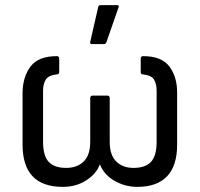

<svg xmlns="http://www.w3.org/2000/svg" viewBox="-20 -718 780 749"><path d="M225 11Q68 11 68 -154V-357Q69 -419 99.5 -459Q130 -499 202 -499Q211 -499 211 -489V-437Q211 -428 202 -428Q168 -424 158 -406.5Q148 -389 148 -365V-165Q148 -110 170 -86.5Q192 -63 238 -63Q281 -63 306.5 -88Q332 -113 332 -165V-335Q332 -345 341 -345H399Q408 -345 408 -335V-165Q408 -113 433.5 -88Q459 -63 501 -63Q547 -63 569 -86.5Q591 -110 591 -165V-365Q591 -389 581.5 -406.5Q572 -424 537 -428Q529 -428 529 -437V-489Q529 -499 538 -499Q610 -499 640.5 -459Q671 -419 671 -357V-154Q671 -71 631.5 -30Q592 11 516 11Q468 11 427 -12.5Q386 -36 370 -76H369Q356 -40 316.5 -14.5Q277 11 225 11ZM339 -546Q330 -546 332 -555L363 -690Q364 -698 374 -698H436Q447 -698 442 -688L395 -553Q392 -546 385 -546Z"/></svg>

Font: Sofia Sans Semi Condensed
Style: Regular
Weight: 400
Designer: Botio Nikoltchev, Ani Petrova
Foundry: lettersoup
Version: Version 4.100; ttfautohint (v1.8.4.7-5d5b)